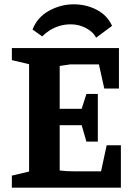

<svg xmlns="http://www.w3.org/2000/svg" viewBox="-20 -871 621 891"><path d="M322 -851Q380 -851 429 -825.5Q478 -800 500 -751L426 -696Q417 -714 399.5 -727.5Q382 -741 359 -749.5Q336 -758 307 -758Q279 -758 254 -750Q229 -742 209 -729Q189 -716 176 -702L131 -734Q153 -791 207.5 -821Q262 -851 322 -851ZM35 0V-56L115 -75V-573L35 -592V-648H532V-460H464L439 -572H305L257 -565V-366H359L381 -435H434V-214H381L359 -290H257V-80Q272 -78 287.5 -77Q303 -76 321 -76H449L475 -197H541V0Z"/></svg>

Font: Faustina Light
Style: Bold
Weight: 700
Version: Version 1.200